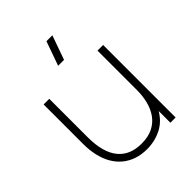

<svg xmlns="http://www.w3.org/2000/svg" viewBox="-219 -882 1011 1011"><g transform="rotate(-45 286.5 -376.5)"><path d="M302 -630H258L306 -765H350ZM279 12Q238 12 203.8 0.5Q169.5 -11 142.8 -32.8Q116 -54.5 97.5 -86Q79 -117.5 69.5 -157.8Q60 -198 60 -246V-540H102V-254Q102 -196.5 113.8 -154Q125.5 -111.5 148.5 -83.8Q171.5 -56 204.2 -42.5Q237 -29 279 -29Q328.5 -29 363.2 -46.2Q398 -63.5 419.5 -93.5Q441 -123.5 451 -162.5Q461 -201.5 461 -245L500 -246Q500 -153.5 469.5 -96.8Q439 -40 388.8 -14Q338.5 12 279 12ZM464 0V-110H461V-540H503V0Z"/></g></svg>

Font: Manrope ExtraLight
Style: Regular
Weight: 200
Designer: Mikhail Sharanda
Foundry: Mikhail Sharanda
Version: Version 4.505